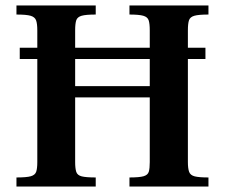

<svg xmlns="http://www.w3.org/2000/svg" viewBox="-20 -680 820 700"><path d="M52 -506H729V-465H52ZM40 0V-33Q77 -33 92.5 -37.5Q108 -42 112 -54Q116 -66 116 -89V-569Q116 -594 111.5 -606Q107 -618 91.5 -622.5Q76 -627 40 -627V-660H329V-627Q293 -627 277.5 -622.5Q262 -618 258 -606Q254 -594 254 -569V-366H526V-569Q526 -594 522 -606Q518 -618 502.5 -622.5Q487 -627 452 -627V-660H740V-627Q704 -627 688.5 -622.5Q673 -618 669 -606Q665 -594 665 -569V-89Q665 -66 669.5 -53.5Q674 -41 690 -37Q706 -33 740 -33V0H452V-33Q488 -33 503.5 -37.5Q519 -42 522.5 -54Q526 -66 526 -89V-325H254V-89Q254 -66 258 -53.5Q262 -41 278 -37Q294 -33 329 -33V0Z"/></svg>

Font: Frank Ruhl Libre SemiBold
Style: Regular
Weight: 600
Designer: Yanek Iontef
Foundry: Fontef
Version: Version 6.003;gftools[0.9.30]